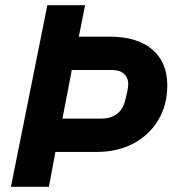

<svg xmlns="http://www.w3.org/2000/svg" viewBox="-20 -718 674 738"><path d="M168 0H22L162 -698H307L283 -577H403Q507 -577 565 -528Q623 -479 623 -390Q623 -314 588 -256Q553 -198 492 -166Q431 -134 352 -134H193ZM256 -449 220 -262H370Q404 -262 428.5 -279.5Q453 -297 461 -332Q466 -351 468.5 -362.5Q471 -374 472 -382Q473 -390 473 -395Q473 -418 457.5 -433.5Q442 -449 408 -449Z"/></svg>

Font: IBM Plex Sans
Style: Italic
Weight: 400
Italic angle: -11.31°
Designer: Mike Abbink, Paul van der Laan, Pieter van Rosmalen
Foundry: Bold Monday
Version: Version 3.201